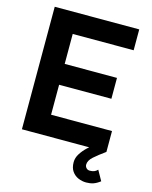

<svg xmlns="http://www.w3.org/2000/svg" viewBox="-133 -810 868 1094"><g transform="rotate(15 300.5 -262.5)"><path d="M498.8 -422.9H190.4V-599.6H549.8V-722.7H51.3V0H549.8V-123H190.4V-299.8H498.8ZM531.2 109.9Q521.5 120.1 510.7 124Q500 127.9 485.4 127.9Q472.9 127.9 465 119.4Q457 110.8 457 99.6Q457 75.2 483.6 51.8Q510.3 28.3 549.8 0L505.9 -43.9Q496.3 -37.6 476.7 -23.3Q457 -9 435.8 11.1Q414.6 31.2 399.5 55.1Q384.5 78.9 384.5 104.5Q384.5 137.5 398.9 158.1Q413.3 178.7 435.9 188.5Q458.5 198.2 482.9 198.2Q506.3 198.2 525.1 191.8Q543.9 185.3 564.5 169.4Z"/></g></svg>

Font: Giphurs
Style: Regular
Weight: 400
Version: Version 2.010